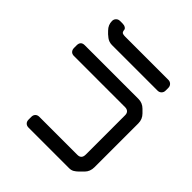

<svg xmlns="http://www.w3.org/2000/svg" viewBox="-226 -919 1181 1181"><g transform="rotate(45 364.0 -329.0)"><path d="M174 67Q174 83 183.5 92.5Q193 102 209 102H562Q580 102 593.5 94Q607 86 621 72L644 49Q668 25 668 -13V-394Q668 -430 643 -455L622 -476Q597 -501 562 -501H95Q60 -501 60 -465V-443Q60 -427 69 -417Q78 -407 95 -407H540Q556 -407 565.5 -398Q575 -389 575 -372V-30Q575 8 540 8H209Q193 8 183.5 17.5Q174 27 174 43ZM133 -666Q147 -650 167 -635Q187 -620 213 -620H609Q624 -620 634 -630Q644 -640 644 -655V-679Q644 -694 634 -704Q624 -714 609 -714H235Q210 -714 205 -722Q200 -730 200 -738Q200 -747 190 -753.5Q180 -760 165 -760H143Q128 -760 118 -750Q108 -740 108 -725Q108 -691 133 -666Z"/></g></svg>

Font: WD-XL Lubrifont TC
Style: Regular
Weight: 400
Designer: [WD-XL Lubrifont] Copyright 2020-2022 (c) NightFurySL2001, Skr-ZERO; [ZCOOL QingKe HuangYou] Copyright 2018-2022 (c) The
Version: Version 2.001;hotconv 1.1.1;makeotfexe 2.6.0